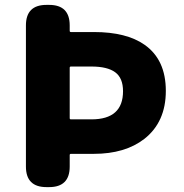

<svg xmlns="http://www.w3.org/2000/svg" viewBox="-20 -765 751 785"><path d="M170 0Q86 0 86 -84V-661Q86 -745 170 -745H181Q265 -745 265 -661V-639Q265 -634 270 -634H364Q497 -634 571 -582Q658 -521 658 -393.5Q658 -266 570 -197Q491 -136 364 -136H270Q265 -136 265 -131V-84Q265 0 181 0ZM265 -282Q265 -277 270 -277H354Q483 -277 483 -392Q483 -446 451 -469.5Q419 -493 354 -493H270Q265 -493 265 -488Z"/></svg>

Font: Resource Han Rounded JP Heavy
Style: Regular
Weight: 900
Designer: Cyano Hao (round all glyphs); Ryoko NISHIZUKA 西塚涼子 (kana, bopomofo & ideographs); Paul D. Hunt (Latin, Greek & Cyrillic)
Foundry: Cyano Hao
Version: 0.990